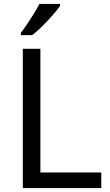

<svg xmlns="http://www.w3.org/2000/svg" viewBox="-20 -964 564 984"><path d="M97 0V-714H187V-80H499V0ZM288 -934Q276 -916 251 -887.5Q226 -859 197.5 -830.5Q169 -802 145 -784H87V-796Q102 -815 119.5 -841Q137 -867 154 -894.5Q171 -922 182 -944H288Z"/></svg>

Font: Noto Sans Tamil Supplement
Style: Regular
Weight: 400
Designer: Ek Type
Foundry: Ek Type
Version: Version 2.001; ttfautohint (v1.8.4.7-5d5b)